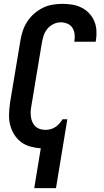

<svg xmlns="http://www.w3.org/2000/svg" viewBox="-20 -763 540 998"><path d="M158 215 192 8Q164 6 137 -1.5Q110 -9 89 -25Q68 -41 53.5 -64.5Q39 -88 32.5 -114.5Q26 -141 27 -170Q28 -199 32 -228L86 -552Q90 -578 98.5 -603Q107 -628 121.5 -650.5Q136 -673 157 -691.5Q178 -710 202 -722Q226 -734 252.5 -738.5Q279 -743 304 -743Q330 -743 355 -739Q380 -735 402.5 -724Q425 -713 442 -695.5Q459 -678 469 -655.5Q479 -633 481 -607.5Q483 -582 479 -555L477 -546H366L367 -551Q370 -569 367.5 -587Q365 -605 356 -619Q347 -633 330.5 -640Q314 -647 296 -647Q276 -647 257 -637.5Q238 -628 225 -611.5Q212 -595 206 -575.5Q200 -556 197 -537L143 -212Q140 -197 139.5 -182.5Q139 -168 141 -154Q143 -140 149 -127Q155 -114 165 -105Q175 -96 188.5 -92Q202 -88 217 -88Q230 -88 243 -91.5Q256 -95 267.5 -102.5Q279 -110 288.5 -120.5Q298 -131 305 -143H330L271 215Z"/></svg>

Font: Iosevka
Style: Bold Italic
Weight: 700
Italic angle: -9°
Monospace: yes
Designer: Belleve Invis
Foundry: Belleve Invis
Version: Version 32.5.0; ttfautohint (v1.8.4)